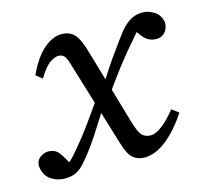

<svg xmlns="http://www.w3.org/2000/svg" viewBox="-77 -533 672 629"><g transform="rotate(-15 258.5 -218.5)"><path d="M-2 -54Q0 -71 13 -80Q26 -89 39 -89Q54 -89 64.5 -82.5Q75 -76 88 -53L112 -12L81 -23Q90 -31 98 -37.5Q106 -44 113 -52Q152 -96 185.5 -142.5Q219 -189 255 -241L268 -211Q231 -150 200 -102.5Q169 -55 138 -20Q123 -3 107.5 4Q92 11 72 11Q44 11 22 -4.5Q0 -20 -2 -54ZM274 -55 189 -334Q181 -363 174 -373Q167 -383 152 -383Q142 -383 125 -372.5Q108 -362 85 -324L64 -341Q90 -397 120.5 -423Q151 -449 181 -449Q209 -449 225 -431Q241 -413 253 -369L328 -112Q339 -75 349.5 -64Q360 -53 379 -53Q396 -53 418.5 -70.5Q441 -88 465 -118L488 -101Q456 -51 417 -19.5Q378 12 340 12Q318 12 302 -1Q286 -14 274 -55ZM273 -201 259 -230Q295 -291 327.5 -336.5Q360 -382 379 -407Q399 -430 416.5 -439.5Q434 -449 457 -449Q475 -449 494.5 -437Q514 -425 519 -399Q519 -378 507.5 -365.5Q496 -353 479 -353Q465 -353 452.5 -359Q440 -365 426 -385L404 -417L445 -413Q436 -406 427 -397.5Q418 -389 410 -379Q373 -337 339 -292.5Q305 -248 273 -201Z"/></g></svg>

Font: Lisu Bosa
Style: Italic
Weight: 400
Italic angle: -19°
Designer: David Morse, Annie Olsen, Victor Gaultney, Frank Grießhammer (Latin)
Foundry: SIL International
Version: Version 2.000